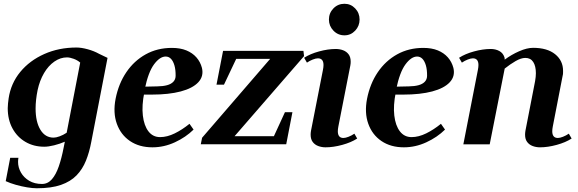

<svg xmlns="http://www.w3.org/2000/svg" viewBox="-20 -772 3090 1027"><path d="M176.6 235Q154.6 235 124.6 230Q94.6 225 64.6 216.5Q34.6 208 10.6 197L34.6 72H78.6Q77.6 77 77.1 83Q76.6 89 76.6 94Q76.6 124 92.1 151Q107.6 178 136.1 195Q164.6 212 204.6 212Q235.6 212 257.4 187Q279.2 162 294.3 118.5Q309.4 75 320.4 18L326.8 -14Q299.6 -2.2 269.3 5.3Q239 12.8 216.8 12.8Q160.4 12.8 116.2 -13Q72 -38.8 46.7 -85.3Q21.4 -131.8 21.4 -193.2Q21.4 -205.8 22.9 -219.1Q24.4 -232.4 26.2 -246Q38.2 -326.2 88.4 -387.2Q138.6 -448.2 216.8 -483Q295 -517.8 389.4 -517.8Q415 -517.8 448.8 -508.6Q482.6 -499.4 509.8 -484.2L555.2 -462.4L468 -12Q458 42 439.7 87.5Q421.4 133 389.5 166Q357.6 199 306.1 217Q254.6 235 176.6 235ZM170.4 -191.4Q170.4 -120.4 196 -78.1Q221.6 -35.8 266.8 -35.8Q279.8 -35.8 299 -42.8Q318.2 -49.8 336.6 -62L409 -437.2Q394.8 -449.8 374.3 -457.4Q353.8 -465 338.2 -465Q303 -465 270.8 -442.7Q238.6 -420.4 215.4 -380.8Q192.2 -341.2 181.2 -290.2Q170.4 -237 170.4 -191.4Z M795.4 16Q725 16 675.5 -17.5Q626 -51 604.9 -110Q583.8 -169 598.4 -244Q614.4 -324.8 655.9 -385.9Q697.4 -447 759.5 -481.4Q821.6 -515.8 899.4 -515.8Q944.2 -515.8 976.7 -502.5Q1009.2 -489.2 1030.4 -465.3Q1051.6 -441.4 1060.2 -408.8Q1070.8 -364.2 1040.7 -332Q1010.6 -299.8 946.9 -282.9Q883.2 -266 792.2 -266H735.8L752 -277.8Q737.8 -207.8 744.1 -153.9Q750.4 -100 774.1 -69.3Q797.8 -38.6 836.2 -38.6Q874.2 -38.6 914.8 -58.6Q955.4 -78.6 993.6 -109.8L1015.4 -78.8Q973.6 -37.6 915.3 -10.8Q857 16 795.4 16ZM754 -294 742.6 -308.2 821.6 -310Q851.8 -310.4 873.4 -316.2Q895 -322 907 -334.5Q919 -347 919.4 -365.8Q919.8 -399.4 912.9 -422.6Q906 -445.8 894.2 -457.7Q882.4 -469.6 866.2 -469.6Q835 -469.6 804 -427.9Q773 -386.2 754 -294Z M1054 -0.4 1061 -35.2 1431.2 -464.2 1433.8 -457H1235L1247.2 -465L1178 -319H1138L1173.2 -500H1603L1606.4 -471.8L1228.4 -36.2L1225.8 -43.4H1453.6L1441.4 -35.4L1504.2 -172H1544.2L1511 -0.4Z M1721.4 16Q1700.6 16 1682.2 9.1Q1663.8 2.2 1652.7 -12.6Q1641.6 -27.5 1641.6 -51.2Q1641.6 -55.9 1642 -61Q1642.4 -66 1643.4 -72L1707.4 -398Q1710.4 -413 1710.4 -424Q1710.4 -460 1680.4 -460Q1669.4 -460 1652.9 -453.5Q1636.4 -447 1621.8 -437L1606.8 -463Q1639.2 -484 1686.8 -497Q1734.4 -510 1776 -510Q1797.2 -510 1815.4 -503.1Q1833.6 -496.2 1844.7 -481.4Q1855.8 -466.5 1855.8 -442.8Q1855.8 -438.1 1855.5 -433.1Q1855.2 -428 1854 -422L1790 -96Q1787 -81 1787 -70Q1787 -34 1817 -34Q1828 -34 1844.5 -40.5Q1861 -47 1875.6 -57L1890.6 -31Q1858.2 -10 1810.6 3Q1763 16 1721.4 16ZM1822.5 -583Q1787.6 -583 1763.5 -608.1Q1739.4 -633.1 1739.4 -667.4Q1739.4 -702.4 1763.5 -727.1Q1787.6 -751.8 1822.5 -751.8Q1856.2 -751.8 1879.8 -727.1Q1903.4 -702.4 1903.4 -667.7Q1903.4 -633 1879.8 -608Q1856.2 -583 1822.5 -583Z M2140.4 16Q2070 16 2020.5 -17.5Q1971 -51 1949.9 -110Q1928.8 -169 1943.4 -244Q1959.4 -324.8 2000.9 -385.9Q2042.4 -447 2104.5 -481.4Q2166.6 -515.8 2244.4 -515.8Q2289.2 -515.8 2321.7 -502.5Q2354.2 -489.2 2375.4 -465.3Q2396.6 -441.4 2405.2 -408.8Q2415.8 -364.2 2385.7 -332Q2355.6 -299.8 2291.9 -282.9Q2228.2 -266 2137.2 -266H2080.8L2097 -277.8Q2082.8 -207.8 2089.1 -153.9Q2095.4 -100 2119.1 -69.3Q2142.8 -38.6 2181.2 -38.6Q2219.2 -38.6 2259.8 -58.6Q2300.4 -78.6 2338.6 -109.8L2360.4 -78.8Q2318.6 -37.6 2260.3 -10.8Q2202 16 2140.4 16ZM2099 -294 2087.6 -308.2 2166.6 -310Q2196.8 -310.4 2218.4 -316.2Q2240 -322 2252 -334.5Q2264 -347 2264.4 -365.8Q2264.8 -399.4 2257.9 -422.6Q2251 -445.8 2239.2 -457.7Q2227.4 -469.6 2211.2 -469.6Q2180 -469.6 2149 -427.9Q2118 -386.2 2099 -294Z M2868.4 16Q2847.6 16 2829.2 9.1Q2810.8 2.2 2799.7 -12.7Q2788.6 -27.6 2788.6 -51.2Q2788.6 -55.8 2789 -60.9Q2789.4 -66 2790.4 -72L2842.2 -338Q2844.2 -349.4 2845.3 -360.3Q2846.4 -371.2 2846.4 -380.4Q2846.4 -418.6 2832.3 -440.4Q2818.2 -462.2 2790 -462.2Q2767.2 -462.2 2737.9 -445.3Q2708.6 -428.4 2679.6 -405.2L2599.4 0H2458.4L2536.2 -398Q2539.2 -413 2539.2 -424Q2539.2 -460 2509.2 -460Q2498.2 -460 2481.7 -453.5Q2465.2 -447 2450.6 -437L2435.6 -463Q2468 -484 2515.6 -497Q2563.2 -510 2604.8 -510Q2630.8 -510 2650.8 -499.2Q2670.8 -488.4 2678.6 -464.8Q2679.2 -462.2 2679.3 -459.4Q2679.4 -456.6 2679.6 -453Q2715.2 -479.6 2757 -497.9Q2798.8 -516.2 2831.6 -516.2Q2907 -516.2 2949.4 -482Q2991.8 -447.8 2991.8 -393Q2991.8 -386.6 2991.6 -380Q2991.4 -373.4 2989.4 -366L2937 -96Q2934 -81 2934 -70Q2934 -34 2964 -34Q2975 -34 2991.5 -40.5Q3008 -47 3022.6 -57L3037.6 -31Q3005.2 -10 2957.6 3Q2910 16 2868.4 16Z"/></svg>

Font: Wittgenstein
Style: Italic
Weight: 400
Italic angle: -11°
Designer: Jörg Drees
Foundry: Jörg Drees
Version: Version 1.500